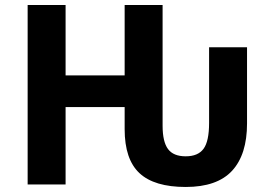

<svg xmlns="http://www.w3.org/2000/svg" viewBox="-20 -734 1088 764"><path d="M90 0V-714H241V-434H476V-714H627V-234Q627 -170 648.5 -141Q670 -112 719 -112Q768 -112 790 -142Q812 -172 812 -245V-546H963V-243Q963 -119 903.5 -54.5Q844 10 719 10Q594 10 535 -45Q476 -100 476 -220V-308H241V0Z"/></svg>

Font: Noto IKEA Simplified Chinese
Style: Bold
Weight: 700
Designer: Monotype Design Team
Foundry: Monotype Imaging Inc.
Version: Version 1.100